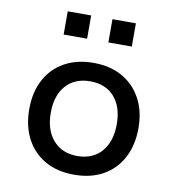

<svg xmlns="http://www.w3.org/2000/svg" viewBox="-81 -789 798 871"><g transform="rotate(10 317.5 -353.5)"><path d="M318 9Q240 9 183.5 -23Q127 -55 96.5 -113.5Q66 -172 66 -249Q66 -327 96.5 -384.5Q127 -442 183.5 -474Q240 -506 317 -506Q395 -506 451 -474Q507 -442 538 -384.5Q569 -327 569 -249Q569 -172 538.5 -113.5Q508 -55 451.5 -23Q395 9 318 9ZM317 -77Q388 -77 428.5 -123.5Q469 -170 469 -250Q469 -329 429 -375Q389 -421 317 -421Q246 -421 205.5 -375Q165 -329 165 -250Q165 -170 206 -123.5Q247 -77 317 -77ZM367 -609V-716H475V-609ZM161 -609V-716H269V-609Z"/></g></svg>

Font: Nunito Sans 7pt Medium
Style: Regular
Weight: 500
Designer: Vernon Adams
Foundry: Vernon Adams
Version: Version 3.101;gftools[0.9.27]